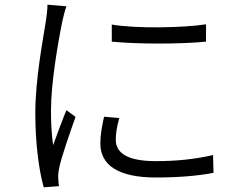

<svg xmlns="http://www.w3.org/2000/svg" viewBox="-20 -774 1040 821"><path d="M458 -669V-596C563 -585 757 -585 861 -596V-670C763 -655 563 -651 458 -669ZM425 -275C416 -235 409 -196 409 -161C409 -70 482 -15 647 -15C748 -15 832 -23 893 -35L891 -111C812 -93 735 -85 646 -85C505 -85 475 -132 475 -177C475 -204 480 -233 490 -269L425 -275ZM183 -754C183 -734 180 -711 177 -689C164 -606 131 -436 131 -291C131 -157 147 -44 167 27L232 22C231 12 229 -1 229 -12C228 -23 230 -42 233 -55C242 -102 279 -206 303 -274L264 -303C247 -262 224 -200 207 -153C200 -207 198 -249 198 -302C198 -416 227 -588 247 -685C251 -703 258 -731 264 -747Z"/></svg>

Font: Noto Sans CJK JP DemiLight
Style: Regular
Weight: 350
Designer: Ryoko NISHIZUKA (kana & ideographs); Paul D. Hunt (Latin, Greek & Cyrillic); Wenlong ZHANG (bopomofo); Sandoll Communica
Foundry: Adobe Systems Incorporated
Version: Version 1.004;PS 1.004;hotconv 1.0.82;makeotf.lib2.5.63406